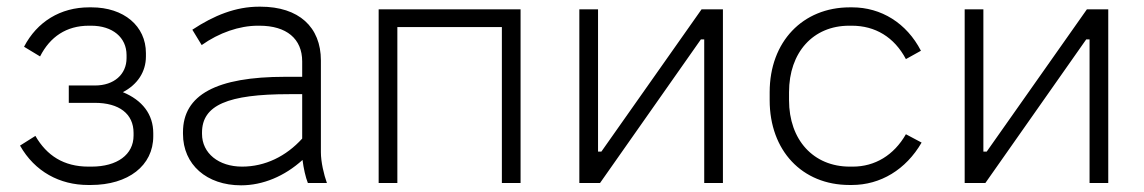

<svg xmlns="http://www.w3.org/2000/svg" viewBox="-20 -548 3427 575"><path d="M244 6H252C364 6 439 -52 439 -140V-149C439 -206 406 -248 348 -272C392 -295 417 -333 417 -379V-389C417 -470 351 -526 254 -526H247C161 -526 91 -483 52 -408L100 -379C130 -438 179 -471 246 -471H253C317 -471 359 -436 359 -383V-374C359 -325 321 -292 265 -292H186V-240H264C337 -240 380 -207 380 -150V-142C380 -85 331 -49 254 -49H245C171 -49 120 -82 86 -141L40 -112C84 -34 159 6 244 6Z M702 7C767 7 832 -20 886 -69C889 -45 895 -17 902 0H959C950 -25 941 -63 941 -92V-367C941 -467 875 -528 760 -528H756C686 -528 621 -502 556 -459L584 -413C636 -450 697 -471 752 -471H757C838 -471 885 -432 885 -364V-318H834C628 -318 528 -264 528 -152V-147C528 -55 599 7 702 7ZM705 -49C635 -49 585 -89 585 -147V-151C585 -233 662 -266 846 -266H885V-133C837 -80 774 -49 705 -49Z M1114 0H1170V-467H1483V0H1539V-520H1114Z M1715 0H1777L2079 -430H2089V0H2145V-520H2081L1781 -94H1771V-520H1715Z M2524 6H2531C2617 6 2693 -40 2740 -121L2693 -146C2657 -83 2600 -49 2534 -49H2525C2416 -49 2343 -129 2343 -248V-272C2343 -391 2415 -471 2523 -471H2531C2601 -471 2658 -437 2693 -371L2738 -396C2695 -479 2619 -526 2532 -526H2525C2384 -526 2285 -423 2285 -272V-248C2285 -97 2382 6 2524 6Z M2869 0H2931L3233 -430H3243V0H3299V-520H3235L2935 -94H2925V-520H2869Z"/></svg>

Font: Fixel Text Light
Style: Regular
Weight: 300
Width: 4
Designer: AlfaBravo + MacPaw
Foundry: Kyrylo Tkachov, Marchela Mozhyna, Serhii Makarenko, Maria Weinstein, Zakhar Kryvoshyya
Version: Version 1.211